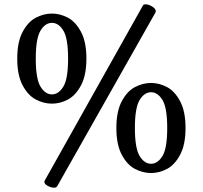

<svg xmlns="http://www.w3.org/2000/svg" viewBox="-20 -788 941 891"><path d="M231 83Q217 83 201.5 74.5Q186 66 186 56Q187 54 187 51L643 -762Q646 -768 655 -768Q670 -768 686.5 -757.5Q703 -747 703 -736Q703 -734 702 -731L245 77Q241 83 231 83ZM221 -725Q259 -725 295 -706Q331 -687 356 -640Q381 -593 381 -516Q381 -439 356 -392Q331 -345 295 -326Q259 -307 221 -307Q183 -307 146.5 -326Q110 -345 85 -392Q60 -439 60 -516Q60 -593 85 -640Q110 -687 146.5 -706Q183 -725 221 -725ZM221 -350Q252 -350 274 -386Q296 -422 296 -516Q296 -610 274 -646Q252 -682 221 -682Q190 -682 168 -646Q146 -610 146 -516Q146 -422 168 -386Q190 -350 221 -350ZM681 -403Q719 -403 755 -384Q791 -365 816 -318Q841 -271 841 -194Q841 -117 816 -70Q791 -23 755 -4Q719 15 681 15Q643 15 606.5 -4Q570 -23 545 -70Q520 -117 520 -194Q520 -271 545 -318Q570 -365 606.5 -384Q643 -403 681 -403ZM681 -28Q712 -28 734 -64Q756 -100 756 -194Q756 -288 734 -324Q712 -360 681 -360Q650 -360 628 -324Q606 -288 606 -194Q606 -100 628 -64Q650 -28 681 -28Z"/></svg>

Font: Marmelad for Arash.Academy
Style: Regular
Weight: 400
Designer: Manvel Shmavonyan
Foundry: Cyreal
Version: Version 1.110;Glyphs 3.2 (3202)